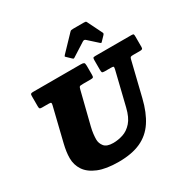

<svg xmlns="http://www.w3.org/2000/svg" viewBox="-221 -1212 1416 1438"><g transform="rotate(-30 487.5 -493.0)"><path d="M483 -820Q487 -816 490.2 -814.5Q493.5 -813 500 -817L615.5 -890.5Q629.5 -899.5 640.5 -890L721 -817.5Q726.5 -813 729 -812.2Q731.5 -811.5 737.5 -818L773 -855Q777.5 -860 778.8 -864.2Q780 -868.5 778 -872.5L714.5 -1001Q712 -1006.5 707.8 -1008Q703.5 -1009.5 693.5 -1009.5H601Q590 -1009.5 584 -1008.2Q578 -1007 572.5 -1001L449 -872Q443 -865.5 442 -862.8Q441 -860 446.5 -855ZM418.5 -587Q423 -606.5 428 -610.8Q433 -615 458 -615H525Q541 -615 545.5 -619.2Q550 -623.5 550 -640V-718.5Q550 -740.5 542.8 -745.2Q535.5 -750 515 -750H103Q90 -750 85 -746.2Q80 -742.5 80 -728.5V-639Q80 -623.5 84 -619.2Q88 -615 103 -615H158Q177.5 -615 180.8 -610.8Q184 -606.5 180.5 -592L109 -300Q101.5 -269 97.2 -239.5Q93 -210 93 -182Q93 -124.5 124.2 -77.5Q155.5 -30.5 223 -2.8Q290.5 25 399 25Q513 25 589.8 -10Q666.5 -45 714.2 -117Q762 -189 789 -300L861.5 -596Q864.5 -608.5 869.8 -611.8Q875 -615 891 -615H952Q964 -615 969.5 -618.8Q975 -622.5 975 -635V-725Q975 -740 972.5 -745Q970 -750 955 -750H641Q625.5 -750 622.8 -744.8Q620 -739.5 620 -724V-645Q620 -626.5 623.2 -620.8Q626.5 -615 645 -615H699Q719.5 -615 721.5 -609.8Q723.5 -604.5 719.5 -588L649 -300Q630.5 -223.5 595.8 -184.5Q561 -145.5 518.5 -131.8Q476 -118 434 -118Q378 -118 356.5 -144.8Q335 -171.5 335 -205Q335 -224.5 338 -251.2Q341 -278 349 -310Z"/></g></svg>

Font: Besley Black
Style: Italic
Weight: 900
Italic angle: -13°
Designer: Owen Earl
Foundry: indestructible type*
Version: Version 2.001